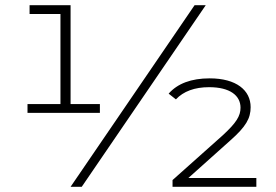

<svg xmlns="http://www.w3.org/2000/svg" viewBox="-20 -720 1065 740"><path d="M658 -337C687 -368 730 -384 786 -384C866 -384 907 -352 907 -305C907 -273 891 -247 839 -199L645 -26V0H968V-34H706L868 -179C928 -232 946 -264 946 -307C946 -372 891 -418 788 -418C717 -418 664 -398 630 -359ZM295 0 773 -700H730L252 0ZM86 -285H365V-319H252V-700H94V-666H213V-319H86Z"/></svg>

Font: Montserrat Light
Style: Regular
Weight: 300
Designer: Julieta Ulanovsky
Foundry: Julieta Ulanovsky
Version: Version 7.200